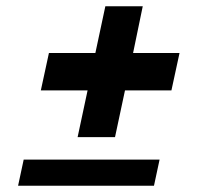

<svg xmlns="http://www.w3.org/2000/svg" viewBox="-20 -596 671 616"><path d="M229 -156 261 -306H111L137 -426H286L318 -576H438L407 -426H556L530 -306H381L349 -156ZM38 0 56 -84H492L474 0Z"/></svg>

Font: Be Vietnam Pro
Style: Bold Italic
Weight: 700
Italic angle: -12°
Designer: Lam Bao, Tony Le, Vietanh Nguyen
Foundry: Yellow Type Foundry
Version: Version 1.002; ttfautohint (v1.8.3)